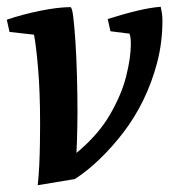

<svg xmlns="http://www.w3.org/2000/svg" viewBox="-25 -533 502 565"><path d="M86 12Q89 -15 90.5 -46.5Q92 -78 92.5 -110.5Q93 -143 93 -169Q93 -263 87 -332.5Q81 -402 75 -431L3 -439L-5 -475Q42 -491 94.5 -501.5Q147 -512 182 -512Q187 -512 190.5 -484Q194 -456 197 -410Q200 -364 201.5 -309Q203 -254 203 -200Q203 -182 202.5 -161Q202 -140 201.5 -119.5Q201 -99 200 -83Q264 -136 298.5 -195.5Q333 -255 346.5 -309.5Q360 -364 360 -403Q360 -415 359 -422Q358 -429 356 -434L300 -441L292 -477Q339 -492 379 -501.5Q419 -511 448 -513Q450 -504 451.5 -493.5Q453 -483 453 -473Q453 -408 437.5 -349Q422 -290 396.5 -238Q371 -186 337.5 -142.5Q304 -99 267.5 -64Q231 -29 195 -6Z"/></svg>

Font: Manuale SemiBold
Style: Italic
Weight: 600
Italic angle: -11°
Designer: Eduardo Tunni / Pablo Cosgaya
Foundry: Eduardo Tunni / Pablo Cosgaya
Version: Version 1.002